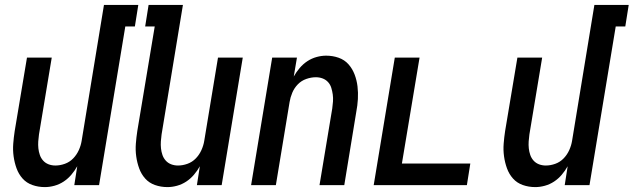

<svg xmlns="http://www.w3.org/2000/svg" viewBox="-20 -755 2584 783"><path d="M163 8Q136 8 112 -0.5Q88 -9 72 -27Q56 -45 47.5 -68.5Q39 -92 35.5 -117.5Q32 -143 34 -169Q36 -195 40 -221L90 -520H191L139 -207Q137 -193 136 -178.5Q135 -164 136.5 -150Q138 -136 142.5 -123Q147 -110 156 -100Q165 -90 178 -85Q191 -80 206 -80Q225 -80 244.5 -87Q264 -94 278.5 -109Q293 -124 301.5 -143Q310 -162 313 -181L404 -735H544L530 -647H491L384 0H283L295 -77Q285 -59 271 -42.5Q257 -26 239.5 -14.5Q222 -3 202 2.5Q182 8 163 8Z M663 8Q636 8 612 -0.5Q588 -9 572 -27Q556 -45 547.5 -68.5Q539 -92 535.5 -117.5Q532 -143 534 -169Q536 -195 540 -221L611 -647H572L586 -735H726L639 -207Q637 -193 636 -178.5Q635 -164 636.5 -150Q638 -136 642.5 -123Q647 -110 656 -100Q665 -90 678 -85Q691 -80 706 -80Q725 -80 744.5 -87Q764 -94 778.5 -109Q793 -124 801.5 -143Q810 -162 813 -181L869 -520H970L884 0H783L795 -77Q785 -59 771 -42.5Q757 -26 739.5 -14.5Q722 -3 702 2.5Q682 8 663 8Z M1004 0 1090 -520H1191L1178 -443Q1188 -461 1202 -477.5Q1216 -494 1233.5 -505.5Q1251 -517 1271 -522.5Q1291 -528 1310 -528Q1337 -528 1361 -519.5Q1385 -511 1401 -493Q1417 -475 1426 -451.5Q1435 -428 1438 -402.5Q1441 -377 1439.5 -351Q1438 -325 1433 -299L1384 0H1283L1335 -313Q1337 -327 1338 -341.5Q1339 -356 1337 -370Q1335 -384 1331 -397Q1327 -410 1318 -420Q1309 -430 1296 -435Q1283 -440 1268 -440Q1249 -440 1229 -433Q1209 -426 1194.5 -411Q1180 -396 1172 -377Q1164 -358 1161 -339L1105 0Z M1504 0 1590 -520H1691L1619 -88H1898L1884 0Z M2163 8Q2136 8 2112 -0.5Q2088 -9 2072 -27Q2056 -45 2047.5 -68.5Q2039 -92 2035.5 -117.5Q2032 -143 2034 -169Q2036 -195 2040 -221L2090 -520H2191L2139 -207Q2137 -193 2136 -178.5Q2135 -164 2136.5 -150Q2138 -136 2142.5 -123Q2147 -110 2156 -100Q2165 -90 2178 -85Q2191 -80 2206 -80Q2225 -80 2244.5 -87Q2264 -94 2278.5 -109Q2293 -124 2301.5 -143Q2310 -162 2313 -181L2404 -735H2544L2530 -647H2491L2384 0H2283L2295 -77Q2285 -59 2271 -42.5Q2257 -26 2239.5 -14.5Q2222 -3 2202 2.5Q2182 8 2163 8Z"/></svg>

Font: Iosevka Term Curly Semibold
Style: Italic
Weight: 600
Italic angle: -9°
Designer: Belleve Invis
Foundry: Belleve Invis
Version: Version 32.3.0